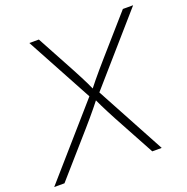

<svg xmlns="http://www.w3.org/2000/svg" viewBox="-146 -850 948 971"><g transform="rotate(-20 327.5 -364.0)"><path d="M-17.1 0 321.8 -387.2 315.9 -354 113.8 -727.5H165L274.9 -524.4Q288.1 -500 298.8 -479Q309.6 -458 320.1 -437Q330.6 -416 340.8 -392.1H328.6Q347.2 -416 364.5 -437Q381.8 -458 399.9 -479.2Q418 -500.5 439 -524.4L617.2 -727.5H672.4L346.2 -354.5L352.1 -388.2L561.5 0H510.7L389.6 -223.1Q377.9 -245.6 367.2 -265.9Q356.4 -286.1 346.7 -306.6Q336.9 -327.1 326.2 -350.1H339.4Q321.3 -327.1 304.7 -306.6Q288.1 -286.1 270.8 -265.9Q253.4 -245.6 233.9 -223.1L38.1 0Z"/></g></svg>

Font: Inter 17pt ExtraLight
Style: Italic
Weight: 250
Italic angle: -9.3988°
Version: Version 4.001;git-66647c0bb